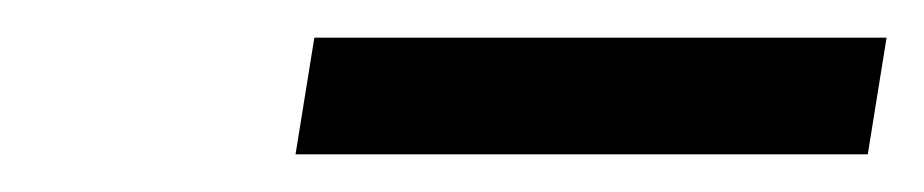

<svg xmlns="http://www.w3.org/2000/svg" viewBox="-20 -672 491 102"><path d="M137 -590H441L451 -652H147Z"/></svg>

Font: Charger Sport
Style: LitObl
Weight: 300
Designer: Jasper
Foundry: Cannot Into Space Fonts
Version: Version 1.1